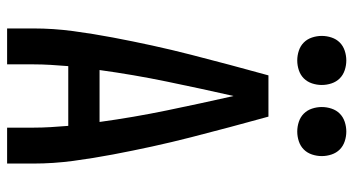

<svg xmlns="http://www.w3.org/2000/svg" viewBox="-247 -747 994 540"><g transform="rotate(90 250.0 -477.0)"><path d="M60 0V-74Q60 -130 67.5 -186Q75 -242 85.5 -297.5Q96 -353 108 -408Q120 -463 134 -517.5Q148 -572 162.5 -626.5Q177 -681 192 -735H308Q323 -681 337.5 -626.5Q352 -572 366 -517.5Q380 -463 392 -408Q404 -353 414.5 -297.5Q425 -242 432.5 -186Q440 -130 440 -74V0H339V-74Q339 -98 337.5 -123Q336 -148 334 -172H166Q164 -148 162.5 -123Q161 -98 161 -74V0ZM177 -260H323Q310 -355 290.5 -449.5Q271 -544 250 -637Q229 -544 209.5 -449.5Q190 -355 177 -260ZM350 -816Q336 -816 322.5 -820.5Q309 -825 299.5 -834.5Q290 -844 285.5 -857.5Q281 -871 281 -885Q281 -899 285.5 -912.5Q290 -926 299.5 -935.5Q309 -945 322.5 -949.5Q336 -954 350 -954Q364 -954 377.5 -949.5Q391 -945 400.5 -935.5Q410 -926 414.5 -912.5Q419 -899 419 -885Q419 -871 414.5 -857.5Q410 -844 400.5 -834.5Q391 -825 377.5 -820.5Q364 -816 350 -816ZM150 -816Q136 -816 122.5 -820.5Q109 -825 99.5 -834.5Q90 -844 85.5 -857.5Q81 -871 81 -885Q81 -899 85.5 -912.5Q90 -926 99.5 -935.5Q109 -945 122.5 -949.5Q136 -954 150 -954Q164 -954 177.5 -949.5Q191 -945 200.5 -935.5Q210 -926 214.5 -912.5Q219 -899 219 -885Q219 -871 214.5 -857.5Q210 -844 200.5 -834.5Q191 -825 177.5 -820.5Q164 -816 150 -816Z"/></g></svg>

Font: Iosevka Curly Semibold
Style: Regular
Weight: 600
Monospace: yes
Designer: Belleve Invis
Foundry: Belleve Invis
Version: Version 22.1.2; ttfautohint (v1.8.4)